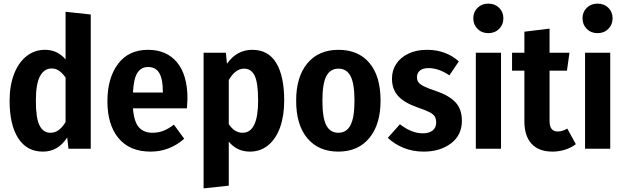

<svg xmlns="http://www.w3.org/2000/svg" viewBox="-20 -821 3447 1060"><path d="M481 -741V0H358L351 -62Q301 16 217 16Q128 16 80.5 -58Q33 -132 33 -265Q33 -348 57.5 -412Q82 -476 126.5 -511Q171 -546 228 -546Q297 -546 342 -493V-756ZM342 -147V-393Q324 -418 306 -430.5Q288 -443 265 -443Q224 -443 201 -400.5Q178 -358 178 -265Q178 -168 198.5 -128Q219 -88 258 -88Q284 -88 304 -103Q324 -118 342 -147Z M1012 -223H714Q720 -148 747 -118Q774 -88 822 -88Q853 -88 881 -98.5Q909 -109 940 -133L997 -55Q916 16 812 16Q696 16 634.5 -58Q573 -132 573 -262Q573 -390 631.5 -468Q690 -546 797 -546Q900 -546 957.5 -476.5Q1015 -407 1015 -277Q1015 -268 1012 -223ZM879 -317Q879 -384 859.5 -417.5Q840 -451 798 -451Q759 -451 738.5 -419Q718 -387 714 -310H879Z M1549 -266Q1549 -182 1526.5 -118.5Q1504 -55 1461 -19.5Q1418 16 1360 16Q1288 16 1243 -39V204L1104 219V-530H1227L1233 -469Q1287 -546 1373 -546Q1461 -546 1505 -473.5Q1549 -401 1549 -266ZM1405 -265Q1405 -364 1386 -403Q1367 -442 1328 -442Q1279 -442 1243 -379V-136Q1274 -88 1319 -88Q1405 -88 1405 -265Z M2081 -265Q2081 -134 2019 -59Q1957 16 1848 16Q1739 16 1677 -57.5Q1615 -131 1615 -265Q1615 -397 1677 -471.5Q1739 -546 1849 -546Q1958 -546 2019.5 -473.5Q2081 -401 2081 -265ZM1760 -265Q1760 -170 1781.5 -129Q1803 -88 1848 -88Q1893 -88 1915 -130Q1937 -172 1937 -265Q1937 -359 1915.5 -400.5Q1894 -442 1849 -442Q1803 -442 1781.5 -400.5Q1760 -359 1760 -265Z M2513 -482 2461 -405Q2402 -445 2346 -445Q2315 -445 2298.5 -431.5Q2282 -418 2282 -395Q2282 -378 2290 -367Q2298 -356 2319 -345Q2340 -334 2383 -320Q2458 -295 2494 -257Q2530 -219 2530 -154Q2530 -75 2470 -29.5Q2410 16 2319 16Q2259 16 2208.5 -4.5Q2158 -25 2121 -60L2188 -135Q2252 -85 2314 -85Q2349 -85 2368.5 -100.5Q2388 -116 2388 -144Q2388 -165 2380 -178Q2372 -191 2350.5 -202Q2329 -213 2285 -228Q2211 -254 2177.5 -291.5Q2144 -329 2144 -387Q2144 -432 2167.5 -468Q2191 -504 2235 -525Q2279 -546 2338 -546Q2390 -546 2434.5 -529.5Q2479 -513 2513 -482Z M2759 -720Q2759 -685 2735.5 -661.5Q2712 -638 2676 -638Q2640 -638 2616.5 -661.5Q2593 -685 2593 -720Q2593 -755 2616.5 -778Q2640 -801 2676 -801Q2712 -801 2735.5 -778Q2759 -755 2759 -720ZM2746 0H2607V-530H2746Z M3159 -25Q3133 -5 3099 5.5Q3065 16 3031 16Q2954 16 2914.5 -27.5Q2875 -71 2875 -151V-431H2807V-530H2875V-646L3014 -663V-530H3124L3110 -431H3014V-153Q3014 -95 3059 -95Q3084 -95 3112 -111Z M3362 -720Q3362 -685 3338.5 -661.5Q3315 -638 3279 -638Q3243 -638 3219.5 -661.5Q3196 -685 3196 -720Q3196 -755 3219.5 -778Q3243 -801 3279 -801Q3315 -801 3338.5 -778Q3362 -755 3362 -720ZM3349 0H3210V-530H3349Z"/></svg>

Font: Fira Sans Condensed SemiBold
Style: Regular
Weight: 600
Width: 3
Designer: bBox Type GmbH & Carrois Corporate GbR & Edenspiekermann AG
Foundry: bBox Type GmbH & Carrois Corporate GbR & Edenspiekermann AG
Version: Version 4.301